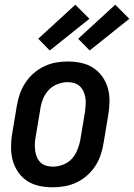

<svg xmlns="http://www.w3.org/2000/svg" viewBox="-20 -790 571 818"><path d="M205 8Q175 8 147 2Q119 -4 96 -19Q73 -34 57.5 -56.5Q42 -79 34.5 -106Q27 -133 27 -162.5Q27 -192 32 -221L52 -341Q56 -366 65 -391Q74 -416 88.5 -438Q103 -460 123.5 -478Q144 -496 168.5 -507.5Q193 -519 218 -523.5Q243 -528 268 -528Q298 -528 326 -522Q354 -516 377 -501Q400 -486 416 -463.5Q432 -441 439.5 -414Q447 -387 446.5 -357.5Q446 -328 441 -299L421 -179Q417 -154 408.5 -129Q400 -104 385.5 -82Q371 -60 350.5 -42Q330 -24 305.5 -12.5Q281 -1 255.5 3.5Q230 8 205 8ZM206 -80Q227 -80 249 -88.5Q271 -97 286 -113.5Q301 -130 309.5 -151Q318 -172 322 -193L342 -313Q344 -328 345 -343Q346 -358 344 -372.5Q342 -387 336 -400Q330 -413 320 -422.5Q310 -432 296.5 -436Q283 -440 268 -440Q247 -440 225 -431.5Q203 -423 187.5 -406.5Q172 -390 163.5 -369Q155 -348 152 -327L132 -207Q129 -192 128.5 -177Q128 -162 130 -147.5Q132 -133 137.5 -120Q143 -107 153 -97.5Q163 -88 177 -84Q191 -80 206 -80ZM362 -575 313 -625 471 -770 531 -710ZM192 -575 143 -625 301 -770 361 -710Z"/></svg>

Font: Iosevka Curly Semibold
Style: Italic
Weight: 600
Italic angle: -9°
Monospace: yes
Designer: Belleve Invis
Foundry: Belleve Invis
Version: Version 22.1.2; ttfautohint (v1.8.4)